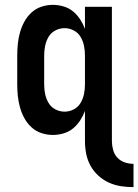

<svg xmlns="http://www.w3.org/2000/svg" viewBox="-20 -548 570 791"><path d="M530 223Q504 223 478 219Q452 215 428 204Q404 193 384.5 175Q365 157 352.5 134Q340 111 335 85Q330 59 330 33V-91Q322 -70 310 -51.5Q298 -33 281 -19Q264 -5 242 1.5Q220 8 198 8Q174 8 151 0.5Q128 -7 110 -23.5Q92 -40 80.5 -61Q69 -82 62.5 -105Q56 -128 53.5 -152Q51 -176 51 -200V-320Q51 -344 53.5 -368Q56 -392 62.5 -415Q69 -438 80.5 -459Q92 -480 110 -496.5Q128 -513 151 -520.5Q174 -528 198 -528Q220 -528 242 -521.5Q264 -515 281 -501Q298 -487 310 -468.5Q322 -450 330 -429V-520H441V33Q441 51 446 69.5Q451 88 463.5 101.5Q476 115 494 121Q512 127 530 127ZM246 -88Q266 -88 284 -97.5Q302 -107 312 -124Q322 -141 326 -160.5Q330 -180 330 -200V-320Q330 -340 326 -359.5Q322 -379 312 -396Q302 -413 284 -422.5Q266 -432 246 -432Q226 -432 208 -422.5Q190 -413 180 -396Q170 -379 166 -359.5Q162 -340 162 -320V-200Q162 -180 166 -160.5Q170 -141 180 -124Q190 -107 208 -97.5Q226 -88 246 -88Z"/></svg>

Font: Iosevka
Style: Bold
Weight: 700
Monospace: yes
Designer: Belleve Invis
Foundry: Belleve Invis
Version: Version 32.5.0; ttfautohint (v1.8.4)